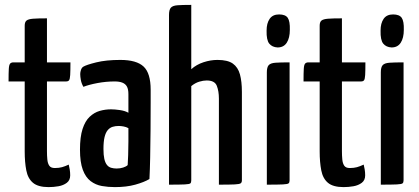

<svg xmlns="http://www.w3.org/2000/svg" viewBox="-20 -755 1712 785"><path d="M179 10Q136 10 115 -7.5Q94 -25 87.5 -58.5Q81 -92 81 -136V-422H15Q15 -457 16 -473.5Q17 -490 21.5 -495Q26 -500 35 -500H81V-650Q81 -665 88.5 -671Q96 -677 115.5 -678.5Q135 -680 172 -680V-500H268Q268 -465 267 -448.5Q266 -432 262.5 -427Q259 -422 250 -422H172V-137Q172 -119 173.5 -103Q175 -87 181.5 -77.5Q188 -68 204 -68Q221 -68 233.5 -71.5Q246 -75 261 -82Q263 -74 265 -62.5Q267 -51 267 -38Q267 -18 253 -7.5Q239 3 219 6.5Q199 10 179 10Z M450 10Q422 10 396.5 5.5Q371 1 350.5 -14.5Q330 -30 318.5 -61Q307 -92 307 -143Q307 -195 317.5 -227.5Q328 -260 346.5 -277.5Q365 -295 387.5 -301.5Q410 -308 434 -308Q449 -308 470 -305Q491 -302 505 -294Q505 -294 505 -307Q505 -320 505 -338Q505 -356 505 -370Q505 -390 499 -401Q493 -412 480.5 -417Q468 -422 449 -422Q414 -422 379 -415.5Q344 -409 321 -400Q313 -414 310.5 -428Q308 -442 308 -452Q308 -460 311 -469Q314 -478 320 -482Q333 -490 373.5 -500Q414 -510 472 -510Q538 -510 567 -483Q596 -456 596 -388V-337Q596 -280 595.5 -221.5Q595 -163 594 -112Q593 -61 591 -23Q569 -10 533 0Q497 10 450 10ZM457 -66Q471 -66 483.5 -70Q496 -74 502 -80Q503 -95 504 -121Q505 -147 505 -176.5Q505 -206 505 -231Q496 -236 485 -238Q474 -240 465 -240Q452 -240 440.5 -236.5Q429 -233 420.5 -223Q412 -213 407.5 -194.5Q403 -176 403 -146Q403 -121 406.5 -105.5Q410 -90 417 -81Q424 -72 434.5 -69Q445 -66 457 -66Z M671 0V-694Q671 -715 678.5 -723.5Q686 -732 705.5 -733.5Q725 -735 762 -735V-472Q783 -491 812 -500.5Q841 -510 869 -510Q911 -510 932 -495Q953 -480 961 -451Q969 -422 969 -379V-18Q969 -9 964 -5.5Q959 -2 939.5 -1Q920 0 875 0V-352Q875 -382 866.5 -404Q858 -426 825 -426Q811 -426 794.5 -421Q778 -416 762 -403V-18Q762 -9 758.5 -5.5Q755 -2 735.5 -1Q716 0 671 0Z M1071 0V-459Q1071 -480 1078.5 -488.5Q1086 -497 1106 -498.5Q1126 -500 1164 -500V-18Q1164 -9 1160 -5.5Q1156 -2 1136.5 -1Q1117 0 1071 0ZM1115 -561Q1093 -562 1081 -576.5Q1069 -591 1070 -630Q1070 -660 1082.5 -678Q1095 -696 1121 -696Q1147 -696 1156.5 -682Q1166 -668 1165 -633Q1165 -600 1152.5 -580.5Q1140 -561 1115 -561Z M1385 10Q1342 10 1321 -7.5Q1300 -25 1293.5 -58.5Q1287 -92 1287 -136V-422H1221Q1221 -457 1222 -473.5Q1223 -490 1227.5 -495Q1232 -500 1241 -500H1287V-650Q1287 -665 1294.5 -671Q1302 -677 1321.5 -678.5Q1341 -680 1378 -680V-500H1474Q1474 -465 1473 -448.5Q1472 -432 1468.5 -427Q1465 -422 1456 -422H1378V-137Q1378 -119 1379.5 -103Q1381 -87 1387.5 -77.5Q1394 -68 1410 -68Q1427 -68 1439.5 -71.5Q1452 -75 1467 -82Q1469 -74 1471 -62.5Q1473 -51 1473 -38Q1473 -18 1459 -7.5Q1445 3 1425 6.5Q1405 10 1385 10Z M1537 0V-459Q1537 -480 1544.5 -488.5Q1552 -497 1572 -498.5Q1592 -500 1630 -500V-18Q1630 -9 1626 -5.5Q1622 -2 1602.5 -1Q1583 0 1537 0ZM1581 -561Q1559 -562 1547 -576.5Q1535 -591 1536 -630Q1536 -660 1548.5 -678Q1561 -696 1587 -696Q1613 -696 1622.5 -682Q1632 -668 1631 -633Q1631 -600 1618.5 -580.5Q1606 -561 1581 -561Z"/></svg>

Font: Yanone Kaffeesatz ExtraLight Medium
Style: Regular
Weight: 500
Version: Version 2.003